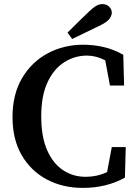

<svg xmlns="http://www.w3.org/2000/svg" viewBox="-20 -899 667 936"><path d="M384 17Q285 17 207.5 -24.5Q130 -66 85.5 -143Q41 -220 41 -328Q41 -439 87.5 -518Q134 -597 212.5 -639Q291 -681 386 -681Q435 -681 484 -670Q533 -659 581 -632L585 -482H516L493 -605Q448 -628 404 -628Q344 -628 293 -595.5Q242 -563 211.5 -497.5Q181 -432 181 -332Q181 -232 210 -166.5Q239 -101 288 -69Q337 -37 398 -37Q424 -37 450 -42.5Q476 -48 502 -60L525 -182H593L589 -33Q546 -9 494.5 4Q443 17 384 17ZM309 -740Q335 -766 360.5 -791Q386 -816 411 -840Q434 -862 449 -870.5Q464 -879 479 -879Q499 -879 512 -866.5Q525 -854 525 -837Q525 -824 514.5 -808.5Q504 -793 472 -777Q437 -760 402 -743Q367 -726 332 -709Z"/></svg>

Font: Source Serif 4 Semibold
Style: Regular
Weight: 600
Designer: Frank Grießhammer
Foundry: Adobe
Version: Version 4.005;hotconv 1.1.0;makeotfexe 2.6.0